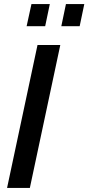

<svg xmlns="http://www.w3.org/2000/svg" viewBox="-20 -932 438 952"><path d="M166 -709H279L128 0H15ZM112 -802 136 -912H227L204 -802ZM284 -802 307 -912H398L375 -802Z"/></svg>

Font: Raleway SemiBold
Style: Italic
Weight: 600
Italic angle: -12°
Designer: Matt McInerney, Pablo Impallari, Rodrigo Fuenzalida
Foundry: Matt McInerney, Pablo Impallari, Rodrigo Fuenzalida
Version: Version 4.026